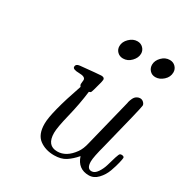

<svg xmlns="http://www.w3.org/2000/svg" viewBox="-157 -782 876 916"><g transform="rotate(30 281.0 -324.0)"><path d="M138.2 -402.8Q138.2 -418.9 159.2 -420.9Q256.3 -430.7 272 -431.2Q290 -431.2 290 -418Q290 -417 287.1 -401.9Q272 -342.8 268.1 -337.9Q265.1 -335.9 258.8 -334Q250 -262.2 231.4 -187Q212.9 -111.8 212.9 -82Q212.9 -12.2 270 -12.2Q319.8 -12.2 357.9 -65.9Q373 -86.9 380.9 -122.1L444.8 -379.9L445.8 -386.2Q447.8 -392.1 449 -396.5Q450.2 -400.9 453.6 -407.5Q457 -414.1 460.9 -418.5Q464.8 -422.9 471.9 -426.5Q479 -430.2 486.8 -430.2Q498 -430.2 506.1 -422.1Q514.2 -414.1 514.2 -405.8Q514.2 -393.6 452.1 -147Q433.1 -76.2 433.1 -51.8Q433.1 -11.7 459 -12.2Q476.1 -12.2 490 -32.7Q503.9 -53.2 511 -78.1Q518.1 -103 525.1 -126Q532.2 -148.9 537.1 -150.9Q544.9 -153.8 552 -151.4Q559.1 -148.9 559.1 -143.1Q559.1 -137.2 554 -115Q548.8 -92.8 538.3 -63.5Q527.8 -34.2 506.3 -11.5Q484.9 11.2 457 11.2Q397 11.2 377.9 -48.8Q354 -21 329.1 -4.9Q304.2 11.2 266.1 11.2Q218.3 11.2 185.1 -13.4Q151.9 -38.1 151.9 -97.2Q151.9 -159.2 212.9 -335Q207 -340.8 207 -348.1Q207 -352.1 208 -359.1Q209 -366.2 209 -370.1Q209 -388.2 173.6 -388.4Q138.2 -388.7 138.2 -402.8ZM275.9 -596.2Q275.9 -620.1 295.9 -639.6Q315.9 -659.2 339.8 -659.2Q358.9 -659.2 371.3 -646.5Q383.8 -633.8 383.8 -616.2Q383.8 -593.3 364.5 -573.2Q345.2 -553.2 319.8 -553.2Q300.8 -553.2 288.3 -565.7Q275.9 -578.1 275.9 -596.2ZM455.1 -597.2Q455.1 -620.1 474.1 -639.6Q493.2 -659.2 518.1 -659.2Q537.1 -659.2 549.6 -646.5Q562 -633.8 562 -616.2Q562 -590.3 541.5 -571.8Q521 -553.2 498 -553.2Q479 -553.2 467 -566.2Q455.1 -579.1 455.1 -597.2Z"/></g></svg>

Font: CMU Classical Serif
Style: Italic
Weight: 500
Italic angle: -14.04°
Version: Version 0.7.0